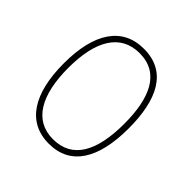

<svg xmlns="http://www.w3.org/2000/svg" viewBox="-152 -654 781 781"><g transform="rotate(45 239.0 -263.5)"><path d="M426 -264C426 -426 375 -537 241 -537C117 -537 52 -439 52 -265C52 -92 115 10 240 10C366 10 426 -91 426 -264ZM78 -265C78 -422 132 -512 241 -512C357 -512 400 -411 400 -265C400 -105 350 -15 239 -15C130 -15 78 -109 78 -265Z"/></g></svg>

Font: Noto Sans Oriya Cond Thin
Style: Regular
Weight: 100
Width: 3
Designer: Amélie Bonet and Sol Matas
Foundry: Google LLC
Version: Version 2.006